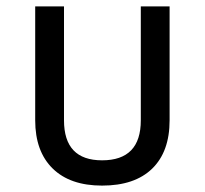

<svg xmlns="http://www.w3.org/2000/svg" viewBox="-20 -570 640 600"><path d="M90 -550H180V-194Q180 -69 299 -69Q420 -69 420 -194V-550H510V-194Q510 -96 455.5 -43Q401 10 299 10Q199 10 144.5 -43.5Q90 -97 90 -194Z"/></svg>

Font: JetBrainsMono NF
Style: Regular
Weight: 400
Monospace: yes
Designer: Philipp Nurullin, Konstantin Bulenkov
Foundry: JetBrains
Version: Version 1.0.2; ttfautohint (v1.8.3)